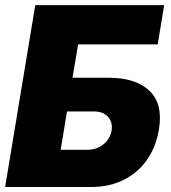

<svg xmlns="http://www.w3.org/2000/svg" viewBox="-20 -748 685 768"><path d="M0.5 0 121.1 -727.5H636.7L610.8 -570.3H292.5L270 -437H415Q522.9 -437 577.9 -384.8Q632.8 -332.5 615.7 -230Q604 -159.7 567.4 -107.9Q530.8 -56.2 473.9 -28.1Q417 0 344.7 0ZM222.7 -148.9H330.1Q367.2 -148.9 394 -170.9Q420.9 -192.9 426.3 -225.6Q431.6 -258.3 412.4 -280.3Q393.1 -302.2 356 -302.2H248Z"/></svg>

Font: Inter 17pt Black
Style: Italic
Weight: 900
Italic angle: -9.3988°
Version: Version 4.001;git-66647c0bb